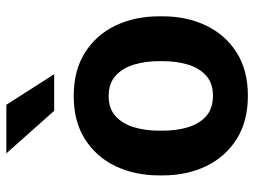

<svg xmlns="http://www.w3.org/2000/svg" viewBox="-118 -672 800 604"><g transform="rotate(-90 282.0 -370.0)"><path d="M32.2 -258.8V-269Q32.2 -346.2 61.5 -407Q90.8 -467.8 146.5 -502.9Q202.1 -538.1 281.7 -538.1Q362.3 -538.1 418.2 -502.9Q474.1 -467.8 503.4 -407Q532.7 -346.2 532.7 -269V-258.8Q532.7 -182.1 503.4 -121.3Q474.1 -60.5 418.5 -25.4Q362.8 9.8 282.7 9.8Q202.6 9.8 146.7 -25.4Q90.8 -60.5 61.5 -121.3Q32.2 -182.1 32.2 -258.8ZM172.9 -269V-258.8Q172.9 -214.8 183.6 -179Q194.3 -143.1 218.5 -121.6Q242.7 -100.1 282.7 -100.1Q322.3 -100.1 346.2 -121.6Q370.1 -143.1 380.9 -179Q391.6 -214.8 391.6 -258.8V-269Q391.6 -312 380.9 -348.1Q370.1 -384.3 345.9 -406.2Q321.8 -428.2 281.7 -428.2Q242.2 -428.2 218.3 -406.2Q194.3 -384.3 183.6 -348.1Q172.9 -312 172.9 -269ZM254.4 -750 350.6 -599.6H235.4L101.6 -750Z"/></g></svg>

Font: Vazirmatn FD
Style: Bold
Weight: 700
Designer: Saber Rastikerdar
Foundry: Saber Rastikerdar
Version: Version 33.001